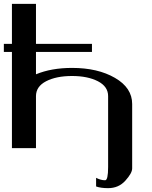

<svg xmlns="http://www.w3.org/2000/svg" viewBox="-20 -770 790 998"><path d="M542 -270.5Q542 -320.3 488.8 -347.7Q435.5 -375 354.5 -375Q272.5 -375 219.7 -347.7Q167 -320.3 167 -270.5V0H42V-500H0V-542H42V-750H167V-542H458V-500H167V-383.8Q247.1 -417 354.5 -417Q488.3 -417 577.6 -365.2Q667 -313.5 667 -229.5V105.5Q667 129.9 631.8 168.9Q596.7 208 542 208Q503.9 208 479.5 199.2V154.3Q503.9 167 526.4 167Q542 167 542 97.7Z"/></svg>

Font: okolaks
Style: Bold
Weight: 600
Width: 8
Version: Version 000.6.0